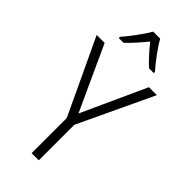

<svg xmlns="http://www.w3.org/2000/svg" viewBox="-294 -1002 1058 1058"><g transform="rotate(45 234.5 -473.5)"><path d="M262 -947H207C183 -903 132 -837 98 -797V-788H135C167 -817 204 -860 234 -897C265 -859 301 -817 334 -788H371V-797C339 -833 286 -902 262 -947ZM235 -337 62 -714H0L207 -274V0H263V-277L469 -714H407Z"/></g></svg>

Font: Noto Sans Ethiopic SemiCondensed Light
Style: Regular
Weight: 300
Width: 4
Designer: Monotype Design Team
Foundry: Monotype Imaging Inc.
Version: Version 2.102